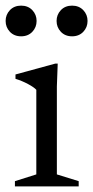

<svg xmlns="http://www.w3.org/2000/svg" viewBox="-27 -662 331 682"><path d="M178 -436 175 -355V-42.5L252.5 -18.5V0H26V-18.5L102 -42.5V-343Q94 -352 72.5 -363.5Q51 -375 28 -382V-397.5L169 -436ZM48 -533Q23.5 -533 8.2 -549Q-7 -565 -7 -587.5Q-7 -610 8.2 -626Q23.5 -642 48 -642Q72.5 -642 87.8 -626Q103 -610 103 -587.5Q103 -565 87.8 -549Q72.5 -533 48 -533ZM229 -533Q204.5 -533 189.2 -549Q174 -565 174 -587.5Q174 -610 189.2 -626Q204.5 -642 229 -642Q253.5 -642 268.8 -626Q284 -610 284 -587.5Q284 -565 268.8 -549Q253.5 -533 229 -533Z"/></svg>

Font: Newsreader Text
Style: Regular
Weight: 400
Designer: Hugues Gentile
Foundry: Production Type
Version: Version 1.002